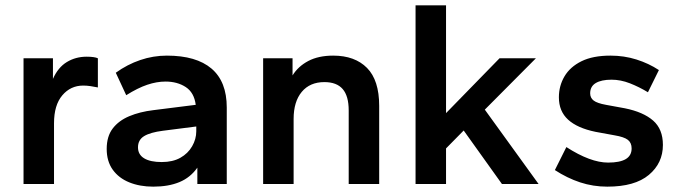

<svg xmlns="http://www.w3.org/2000/svg" viewBox="-20 -688 2542 718"><path d="M68 0V-470H178V-393Q197 -436 230 -456Q263 -476 304 -476Q318 -476 329 -474.5Q340 -473 346 -470V-361Q332 -364 318 -366Q304 -368 291 -368Q244 -368 213 -331.5Q182 -295 182 -227V0Z M553 10Q503 10 463.5 -6Q424 -22 401.5 -53.5Q379 -85 379 -131Q379 -178 401.5 -207.5Q424 -237 463.5 -253.5Q503 -270 553 -276L712 -296Q706 -342 674.5 -362.5Q643 -383 599 -383Q566 -383 530.5 -371Q495 -359 452 -332L413 -416Q456 -447 504.5 -463.5Q553 -480 604 -480Q714 -480 771 -431.5Q828 -383 828 -286V0H718V-61Q692 -24 651 -7Q610 10 553 10ZM585 -82Q626 -82 654.5 -98Q683 -114 698.5 -141Q714 -168 714 -197V-215L589 -199Q542 -193 519 -179Q496 -165 496 -137Q496 -110 519 -96Q542 -82 585 -82Z M964 0V-470H1074V-406Q1095 -440 1133 -460Q1171 -480 1226 -480Q1307 -480 1352.5 -434Q1398 -388 1398 -292V0H1284V-275Q1284 -329 1261.5 -355Q1239 -381 1193 -381Q1139 -381 1108.5 -344.5Q1078 -308 1078 -243V0Z M1534 0V-668H1648V-265L1848 -470H1984L1793 -278L1994 0H1857L1714 -200L1648 -133V0Z M2251 10Q2198 10 2149.5 -6Q2101 -22 2055 -52L2098 -138Q2143 -109 2182 -94.5Q2221 -80 2254 -80Q2298 -80 2320 -93Q2342 -106 2342 -133Q2342 -154 2328 -165Q2314 -176 2278 -182L2207 -195Q2139 -209 2104.5 -240.5Q2070 -272 2070 -324Q2070 -367 2091 -402.5Q2112 -438 2154.5 -459Q2197 -480 2263 -480Q2314 -480 2360 -465.5Q2406 -451 2444 -426L2403 -343Q2370 -363 2335.5 -376.5Q2301 -390 2267 -390Q2229 -390 2208 -377.5Q2187 -365 2187 -339Q2187 -322 2200 -312Q2213 -302 2246 -296L2317 -283Q2386 -269 2422.5 -237Q2459 -205 2459 -146Q2459 -78 2406.5 -34Q2354 10 2251 10Z"/></svg>

Font: Gantari SemiBold
Style: Regular
Weight: 600
Designer: Anugrah Pasau
Foundry: Lafontype
Version: Version 1.000; ttfautohint (v1.8.3)